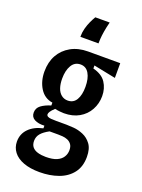

<svg xmlns="http://www.w3.org/2000/svg" viewBox="-162 -784 752 1016"><g transform="rotate(20 214.5 -275.5)"><path d="M194 160Q141 160 103.5 146Q66 132 46.5 106.5Q27 81 27 48Q27 5 56 -24.5Q85 -54 135 -65V-80Q101 -78 79.5 -89.5Q58 -101 58 -126Q58 -152 79 -167.5Q100 -183 133 -193V-209Q87 -216 62 -256Q37 -296 37 -350Q37 -403 59 -442.5Q81 -482 122 -505Q163 -528 218 -528H399V-445L275 -470V-453Q326 -440 347.5 -407Q369 -374 369 -331Q369 -289 349.5 -253.5Q330 -218 294 -197.5Q258 -177 209 -177Q200 -177 185.5 -178.5Q171 -180 158 -183Q142 -168 136 -158.5Q130 -149 130 -143Q130 -135 137 -131Q144 -127 156.5 -126Q169 -125 186 -125H243Q257 -125 283.5 -123Q310 -121 337.5 -109.5Q365 -98 384 -72.5Q403 -47 403 -1Q403 54 375 90Q347 126 299.5 143Q252 160 194 160ZM198 73Q236 73 259 63Q282 53 293 35.5Q304 18 304 -3Q304 -24 295 -36Q286 -48 272.5 -53.5Q259 -59 244.5 -60Q230 -61 220 -61H171Q141 -45 126 -27.5Q111 -10 111 14Q111 35 121.5 48Q132 61 152 67Q172 73 198 73ZM205 -247Q237 -247 253 -274Q269 -301 269 -347Q269 -394 252.5 -422Q236 -450 205 -450Q172 -450 155 -421Q138 -392 138 -347Q138 -317 145.5 -294.5Q153 -272 168.5 -259.5Q184 -247 205 -247ZM273 -711Q265 -680 261 -655Q257 -630 256 -613Q255 -596 255 -587H153Q153 -612 159 -634.5Q165 -657 174 -676.5Q183 -696 192 -711Z"/></g></svg>

Font: Bricolage Grotesque 24pt Condensed Medium
Style: Regular
Weight: 500
Width: 3
Designer: Mathieu Triay
Foundry: Atelier Triay
Version: Version 1.001;gftools[0.9.33.dev8+g029e19f]